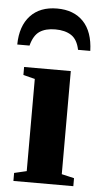

<svg xmlns="http://www.w3.org/2000/svg" viewBox="-62 -737 398 770"><g transform="rotate(5 137.0 -352.0)"><path d="M212.9 -43.9 263.2 -32.2V0H22V-32.2L71.8 -43.9V-415L24.9 -426.8V-459H212.9ZM136.7 -704.1Q204.1 -704.1 242.7 -663.8Q281.2 -623.5 283.7 -546.4H234.4Q226.1 -587.4 201.2 -603.8Q176.3 -620.1 136.7 -620.1Q97.7 -620.1 73.7 -604Q49.8 -587.9 39.1 -546.4H-10.3Q-9.3 -621.1 29.3 -662.6Q67.9 -704.1 136.7 -704.1Z"/></g></svg>

Font: Tinos
Style: Bold
Weight: 700
Designer: Steve Matteson
Foundry: Monotype Imaging Inc.
Version: Version 1.23